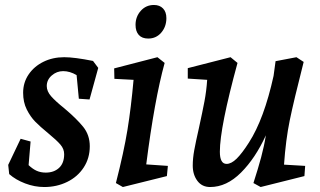

<svg xmlns="http://www.w3.org/2000/svg" viewBox="-20 -740 1287 772"><path d="M17 -40 13 -77 63 -182 103 -171 95 -76Q112 -60 128 -53Q144 -46 164 -46Q197 -46 217.5 -65Q238 -84 238 -120Q238 -141 223 -158.5Q208 -176 174 -204Q141 -231 121.5 -251Q102 -271 87.5 -300Q73 -329 73 -367Q73 -408 95 -440.5Q117 -473 154.5 -491.5Q192 -510 238 -510Q279 -510 354 -495L375 -467L340 -340L297 -343L288 -438Q261 -454 234 -454Q208 -454 188 -436.5Q168 -419 168 -394Q168 -373 185.5 -353Q203 -333 238 -305Q288 -263 314.5 -230Q341 -197 341 -152Q341 -104 316.5 -66.5Q292 -29 250 -8.5Q208 12 158 12Q119 12 81 -2.5Q43 -17 17 -40Z M517 -419 440 -423 439 -465 613 -510 642 -487Q601 -338 568 -79L655 -73L651 -32L474 12L446 -4Q478 -129 492.5 -218Q507 -307 517 -419ZM525 -640Q525 -673 546 -696.5Q567 -720 599 -720Q622 -720 635.5 -706Q649 -692 649 -667Q649 -633 628.5 -609Q608 -585 576 -585Q551 -585 538 -599.5Q525 -614 525 -640Z M755 -74Q755 -103 761 -136Q767 -169 780 -226Q794 -290 802 -332Q810 -374 813 -419L735 -424V-466L907 -510L935 -487Q864 -227 864 -130Q864 -81 891 -81Q910 -81 931.5 -102Q953 -123 981 -167Q1042 -262 1080 -435L1088 -494L1172 -510L1201 -491Q1161 -334 1145 -256Q1129 -178 1122 -78L1207 -73L1204 -32L1028 12L999 -4Q1018 -63 1030 -107.5Q1042 -152 1049 -196Q1007 -104 949 -46Q891 12 825 12Q792 12 773.5 -13Q755 -38 755 -74Z"/></svg>

Font: Andada Pro SemiBold
Style: Italic
Weight: 600
Italic angle: -6.99998°
Designer: Carolina Giovagnoli
Foundry: Huerta Tipografica
Version: Version 3.005